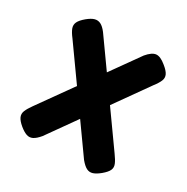

<svg xmlns="http://www.w3.org/2000/svg" viewBox="-122 -593 690 710"><g transform="rotate(30 223.0 -238.5)"><path d="M390 -469Q409 -454 415 -441.5Q421 -429 415.5 -415.5Q410 -402 396 -384L135 -16Q120 2 107.5 8Q95 14 82 9.5Q69 5 53 -8Q35 -23 29.5 -35.5Q24 -48 29.5 -61.5Q35 -75 48 -93L310 -461Q331 -486 348.5 -487.5Q366 -489 390 -469ZM56 -469Q73 -483 86 -486.5Q99 -490 111 -484Q123 -478 136 -461L398 -93Q412 -74 417.5 -60.5Q423 -47 417.5 -35Q412 -23 394 -8Q377 6 364 10Q351 14 339 8Q327 2 312 -16L50 -384Q36 -402 31 -415.5Q26 -429 32 -441.5Q38 -454 56 -469Z"/></g></svg>

Font: Fredoka SemiCondensed Medium
Style: Regular
Weight: 500
Width: 4
Designer: Ben Nathan
Foundry: Milena B. Brandão, Ben Nathan
Version: Version 2.001